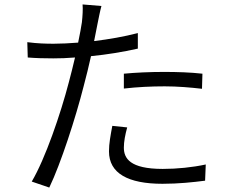

<svg xmlns="http://www.w3.org/2000/svg" viewBox="-20 -812 1040 865"><path d="M538 -480V-413C599 -420 661 -423 722 -423C780 -423 838 -418 890 -412L892 -480C839 -486 778 -488 719 -488C656 -488 590 -485 538 -480ZM553 -238 486 -245C478 -202 471 -166 471 -130C471 -31 557 16 712 16C784 16 850 9 904 2L907 -71C847 -58 778 -51 713 -51C565 -51 538 -99 538 -147C538 -174 544 -205 553 -238ZM222 -615C186 -615 149 -616 103 -622L105 -553C142 -550 177 -549 220 -549C250 -549 283 -550 318 -553C309 -514 299 -475 290 -441C253 -299 184 -97 123 6L202 33C254 -75 321 -282 357 -424C369 -468 380 -515 390 -559C461 -566 535 -578 601 -593V-663C539 -647 471 -635 404 -627L420 -708C424 -727 431 -764 437 -785L352 -792C354 -772 352 -739 349 -712C346 -691 340 -658 332 -620C293 -617 256 -615 222 -615Z"/></svg>

Font: Noto Sans HK DemiLight
Style: Regular
Weight: 350
Designer: Ryoko NISHIZUKA 西塚涼子 (kana, bopomofo & ideographs); Paul D. Hunt (Latin, Greek & Cyrillic); Sandoll Communications 산돌커뮤니
Foundry: Adobe
Version: Version 2.004;hotconv 1.0.118;makeotfexe 2.5.65603